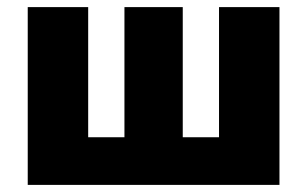

<svg xmlns="http://www.w3.org/2000/svg" viewBox="-20 -520 864 540"><path d="M58 0V-500H228V-134H330V-500H494V-134H596V-500H766V0Z"/></svg>

Font: Source Sans 3 Black
Style: Regular
Weight: 900
Designer: Paul D. Hunt
Foundry: Adobe
Version: Version 3.046;hotconv 1.0.118;makeotfexe 2.5.65603